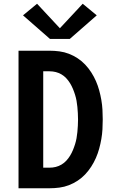

<svg xmlns="http://www.w3.org/2000/svg" viewBox="-20 -1006 640 1026"><path d="M79 0V-735H245Q271 -735 297.5 -731.5Q324 -728 348.5 -718.5Q373 -709 395 -694.5Q417 -680 435 -661Q453 -642 467.5 -619.5Q482 -597 492.5 -573Q503 -549 510 -523.5Q517 -498 521.5 -472Q526 -446 527.5 -420Q529 -394 529 -368Q529 -341 527.5 -315Q526 -289 521.5 -263Q517 -237 510 -211.5Q503 -186 492.5 -162Q482 -138 467.5 -115.5Q453 -93 435 -74Q417 -55 395 -40.5Q373 -26 348.5 -16.5Q324 -7 297.5 -3.5Q271 0 245 0ZM211 -110H245Q262 -110 278 -114Q294 -118 308.5 -126.5Q323 -135 334.5 -147.5Q346 -160 354.5 -174Q363 -188 369.5 -203.5Q376 -219 381 -235Q386 -251 389 -267.5Q392 -284 393.5 -300.5Q395 -317 396 -334Q397 -351 397 -367Q397 -384 396 -401Q395 -418 393.5 -434.5Q392 -451 389 -467.5Q386 -484 381 -500Q376 -516 369.5 -531.5Q363 -547 354.5 -561Q346 -575 334.5 -587.5Q323 -600 308.5 -608.5Q294 -617 278 -621Q262 -625 245 -625H211ZM247 -798 103 -924 178 -986 300 -855 422 -986 497 -924 353 -798Z"/></svg>

Font: Iosevka SS04 XBd Ex
Style: Regular
Weight: 800
Width: 7
Monospace: yes
Designer: Belleve Invis
Foundry: Belleve Invis
Version: Version 19.0.0; ttfautohint (v1.8.4)